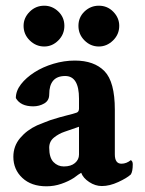

<svg xmlns="http://www.w3.org/2000/svg" viewBox="-20 -653 515 680"><path d="M144.5 6.8Q90.8 6.8 59.1 -22.9Q27.3 -52.7 27.3 -97.7Q27.3 -135.7 51.3 -164.1Q75.2 -192.4 111.3 -209Q125 -214.8 136.7 -219.2Q148.4 -223.6 158.2 -227.5Q195.3 -239.3 217.8 -244.6Q240.2 -250 251 -253.9Q259.8 -256.8 259.8 -268.6V-303.7Q259.8 -383.8 210.9 -383.8Q154.3 -383.8 154.3 -318.4Q154.3 -296.9 136.7 -286.6Q119.1 -276.4 97.7 -276.4Q52.7 -276.4 36.1 -305.7Q36.1 -331.1 54.2 -354.5Q72.3 -377.9 102.1 -397Q131.8 -416 169.4 -427.2Q207 -438.5 245.1 -438.5Q313.5 -438.5 350.1 -400.9Q386.7 -363.3 386.7 -264.6V-106.4Q386.7 -73.2 410.2 -73.2Q427.7 -73.2 443.4 -85.9Q450.2 -82 450.2 -71.3Q450.2 -45.9 443.4 -35.2Q429.7 -22.5 398.9 -8.3Q368.2 5.9 340.8 5.9Q317.4 5.9 295.9 -8.3Q274.4 -22.5 267.6 -41Q266.6 -41 256.8 -34.2Q247.1 -27.3 242.2 -23.4Q222.7 -10.7 197.3 -2Q171.9 6.8 144.5 6.8ZM206.1 -63.5Q231.4 -63.5 245.6 -75.7Q259.8 -87.9 259.8 -105.5V-204.1L209 -186.5Q188.5 -179.7 171.4 -166Q154.3 -152.3 154.3 -129.9Q154.3 -94.7 169.4 -79.1Q184.6 -63.5 206.1 -63.5ZM330.1 -488.3Q300.8 -488.3 279.3 -509.8Q257.8 -531.2 257.8 -561.5Q257.8 -591.8 279.3 -612.3Q300.8 -632.8 330.1 -632.8Q360.4 -632.8 381.3 -611.3Q402.3 -589.8 402.3 -561.5Q402.3 -531.2 380.4 -509.8Q358.4 -488.3 330.1 -488.3ZM136.7 -488.3Q107.4 -488.3 85.4 -509.8Q63.5 -531.2 63.5 -561.5Q63.5 -589.8 85 -611.3Q106.4 -632.8 136.7 -632.8Q165 -632.8 186.5 -612.3Q208 -591.8 208 -561.5Q208 -531.2 186.5 -509.8Q165 -488.3 136.7 -488.3Z"/></svg>

Font: Crimson Text
Style: Bold
Weight: 700
Designer: Sebastian Kosch
Foundry: Sebastian Kosch
Version: Version 1.100